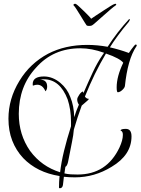

<svg xmlns="http://www.w3.org/2000/svg" viewBox="-20 -908 751 1022"><path d="M298 94Q294 94 294 90Q294 62 297 29Q177 10 103 -67Q65 -108 45 -160Q25 -212 25 -276Q25 -382 83 -477Q112 -525 150.5 -561Q189 -597 236 -622Q327 -669 445 -669Q471 -669 498 -666.5Q525 -664 553 -659Q604 -738 666 -805L670 -807Q671 -807 671 -805Q671 -799 665 -791Q633 -753 608 -719Q583 -685 565 -656Q614 -645 666 -626Q672 -636 679 -645Q686 -654 693 -663Q699 -671 703 -671Q708 -671 708 -666Q707 -665 707 -663Q682 -626 667 -572.5Q652 -519 645 -451Q644 -441 631 -429Q618 -417 607 -417Q601 -417 601 -443Q601 -501 636 -574Q628 -585 605 -597.5Q582 -610 544 -623Q482 -519 432 -394Q440 -382 452 -382Q459 -382 415 -346Q392 -284 373 -218Q371 -190 363.5 -154Q356 -118 348 -75L342 -45Q337 -24 328 -20Q327 -12 325.5 -3Q324 6 323 15Q340 19 357.5 20Q375 21 393 21Q548 21 616 -123Q634 -162 634 -190Q634 -208 624 -212Q622 -212 622 -213Q622 -222 650 -222Q680 -222 680 -182Q680 -83 574 -20Q483 36 379 36Q349 36 320 33Q319 40 318 51.5Q317 63 315 77Q312 94 298 94ZM300 9Q306 -44 321 -105.5Q336 -167 358 -236V-259Q358 -325 340 -379Q299 -486 213 -486Q208 -486 203 -485.5Q198 -485 193 -484Q231 -484 231 -447Q231 -431 222 -422Q207 -457 178 -457Q168 -457 155 -452Q154 -454 154 -460Q154 -501 214 -501Q260 -501 301 -467Q338 -436 354 -392Q374 -344 375 -284Q380 -301 386.5 -318Q393 -335 400 -351Q391 -363 391 -379Q391 -388 402 -404Q413 -420 422 -421L424 -412Q450 -472 474 -523.5Q498 -575 525 -614L534 -627Q468 -651 408 -651Q263 -651 172 -548Q80 -449 80 -302Q80 -191 140 -105Q201 -22 300 9ZM454 -770Q444 -770 441 -773Q440 -774 430.5 -789Q421 -804 409 -824Q397 -844 386.5 -860Q376 -876 373 -878Q371 -879 371 -882Q371 -886 376.5 -887.5Q382 -889 385 -886Q387 -886 399 -875Q411 -864 426 -849.5Q441 -835 452.5 -823Q464 -811 465 -808Q470 -812 488.5 -824Q507 -836 529 -850.5Q551 -865 568 -875.5Q585 -886 588 -886Q592 -888 593 -888Q597 -888 598.5 -885Q600 -882 594 -878Q587 -874 568.5 -858Q550 -842 528.5 -823Q507 -804 490 -789Q473 -774 470 -773Q466 -770 454 -770Z"/></svg>

Font: Lavishly Yours
Style: Regular
Weight: 400
Designer: Robert E. Leuschke
Foundry: Robert E. Leuschke
Version: Version 1.010; ttfautohint (v1.8.3)